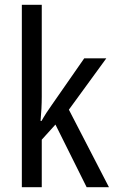

<svg xmlns="http://www.w3.org/2000/svg" viewBox="-20 -780 480 800"><path d="M154 -377V-760H71V0H154V-198L211 -261L341 0H434L267 -323L423 -537H331L196 -343C182 -324 164 -296 153 -276H149C152 -308 154 -345 154 -377Z"/></svg>

Font: Noto Sans Bengali Condensed
Style: Regular
Weight: 400
Width: 3
Designer: Jelle Bosma - Monotype Design Team
Foundry: Monotype Imaging Inc.
Version: Version 2.003